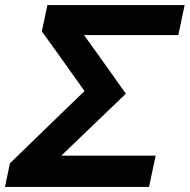

<svg xmlns="http://www.w3.org/2000/svg" viewBox="-30 -733 744 753"><path d="M-10.5 0 9 -92.5Q36.5 -119.5 71.8 -153.5Q107 -187.5 143.2 -222.8Q179.5 -258 210.5 -288L301.5 -376L254 -442.5Q224 -485 194.5 -526.2Q165 -567.5 134 -610L156 -713H694L669.5 -595.5H299.5L340.5 -538.5Q371 -496 402.8 -451.2Q434.5 -406.5 463.5 -365.5Q418.5 -322 369.8 -275.5Q321 -229 276 -185.5L210.5 -122.5H580.5L554.5 0Z"/></svg>

Font: Commissioner SemiBold
Style: Italic
Weight: 600
Italic angle: -12°
Designer: Kostas Bartsokas
Foundry: Kostas Bartsokas
Version: Version 1.000; ttfautohint (v1.8.3)